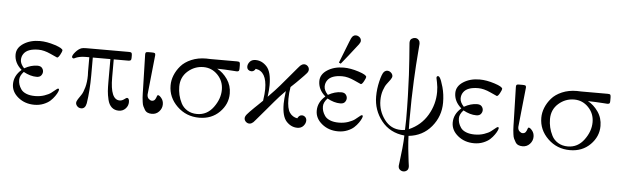

<svg xmlns="http://www.w3.org/2000/svg" viewBox="-56 -934 4610 1425"><g transform="rotate(5 2248.5 -221.0)"><path d="M41 -117Q41 -180 95 -227V-228Q41 -275 41 -337Q41 -388 91.5 -420.5Q142 -453 213 -453Q264 -453 324.5 -433.5Q385 -414 385 -398Q385 -390 372 -366Q359 -342 350 -342Q349 -342 299 -365Q249 -388 208 -388Q126 -388 98 -347Q84 -327 84 -301Q84 -272 113 -241Q163 -269 210 -269Q234 -269 244.5 -256Q255 -243 255 -228Q255 -213 244.5 -199.5Q234 -186 210 -186Q164 -186 113 -214Q84 -183 84 -153Q84 -135 89 -118.5Q94 -102 106.5 -83.5Q119 -65 146 -54Q173 -43 211 -43Q249 -43 281 -54Q313 -65 330 -78Q347 -91 360 -102Q373 -113 377 -113Q385 -113 385 -105Q385 -101 380 -88.5Q375 -76 361.5 -56.5Q348 -37 329.5 -20Q311 -3 280 9.5Q249 22 212 22Q141 22 91 -19Q41 -60 41 -117Z M460 -356Q460 -370 481 -394Q502 -418 524 -426Q536 -430 561 -430H879Q892 -430 896.5 -425.5Q901 -421 901 -407V-388Q901 -375 897 -370.5Q893 -366 882 -365H770V-230Q770 -65 840 -65Q857 -65 873 -77Q889 -89 893 -89Q910 -89 910 -59Q910 -31 890 -10Q870 11 840 11Q808 11 787 -8Q766 -27 757.5 -63Q749 -99 747 -126.5Q745 -154 745 -195V-365H614V-232Q614 -119 599 -23Q591 18 561 18Q543 18 531.5 6Q520 -6 520 -19Q520 -31 531 -48Q542 -65 554.5 -83Q567 -101 578 -140.5Q589 -180 589 -230Q589 -234 588.5 -243Q588 -252 588 -257V-365H561Q534 -365 514.5 -360.5Q495 -356 485.5 -351Q476 -346 472 -346Q468 -346 464 -349.5Q460 -353 460 -356Z M999 -422Q999 -434 1003.5 -437.5Q1008 -441 1020 -441H1047Q1063 -441 1068.5 -438Q1074 -435 1074 -424Q1074 -419 1058.5 -276.5Q1043 -134 1043 -127Q1043 -106 1055 -95Q1067 -84 1078 -84Q1094 -84 1101.5 -95Q1109 -106 1112 -117.5Q1115 -129 1121 -129Q1131 -129 1146.5 -110Q1162 -91 1162 -64Q1162 -34 1140.5 -10.5Q1119 13 1086 13Q1068 13 1054.5 7Q1041 1 1033 -12.5Q1025 -26 1019.5 -37.5Q1014 -49 1011.5 -70Q1009 -91 1008 -101Q1007 -111 1006.5 -133.5Q1006 -156 1006 -159Z M1207 -210Q1207 -248 1222 -285.5Q1237 -323 1265.5 -356Q1294 -389 1343 -410Q1392 -431 1453 -431Q1458 -431 1468 -430.5Q1478 -430 1484 -430H1683Q1698 -430 1702 -425Q1706 -420 1706 -404V-378Q1706 -365 1702 -360.5Q1698 -356 1686 -356Q1684 -356 1657 -358Q1630 -360 1596.5 -361.5Q1563 -363 1546 -363H1541Q1585 -340 1617.5 -293.5Q1650 -247 1650 -187Q1650 -108 1590.5 -48.5Q1531 11 1439 11Q1342 11 1274.5 -54.5Q1207 -120 1207 -210ZM1272 -206Q1272 -175 1279 -144.5Q1286 -114 1301.5 -83.5Q1317 -53 1348 -34Q1379 -15 1421 -15Q1495 -15 1542 -78.5Q1589 -142 1589 -210Q1589 -275 1545 -320.5Q1501 -366 1439 -366Q1373 -366 1322.5 -321.5Q1272 -277 1272 -206Z M1762 -399Q1762 -417 1776.5 -434.5Q1791 -452 1820 -452Q1867 -452 1903 -413Q1939 -374 1939 -275Q1939 -239 1932 -188Q1960 -216 1981 -239Q2002 -262 2016.5 -278.5Q2031 -295 2066.5 -337.5Q2102 -380 2137 -421Q2148 -434 2152.5 -438.5Q2157 -443 2165 -447.5Q2173 -452 2182 -452Q2197 -452 2208 -441Q2219 -430 2219 -415Q2219 -402 2208 -388.5Q2197 -375 2156 -334Q2141 -319 2133 -311L2095 -275Q2087 -232 2087 -186Q2087 -114 2108 -84Q2129 -54 2165 -48Q2177 -73 2198 -73Q2212 -73 2222.5 -63Q2233 -53 2233 -37Q2233 -16 2216.5 3Q2200 22 2171 22Q2125 22 2090 -15.5Q2055 -53 2055 -148Q2055 -180 2063 -242Q2039 -218 2018.5 -195.5Q1998 -173 1983 -155Q1968 -137 1931 -93.5Q1894 -50 1859 -9Q1848 4 1843.5 8.5Q1839 13 1831 17.5Q1823 22 1814 22Q1799 22 1787.5 11Q1776 0 1776 -15Q1776 -28 1789 -44Q1802 -60 1842 -99Q1856 -112 1864 -120Q1895 -150 1901 -156Q1909 -210 1909 -243Q1909 -375 1826 -387Q1815 -366 1795 -366Q1782 -366 1772 -374.5Q1762 -383 1762 -399Z M2304 -117Q2304 -180 2358 -227V-228Q2304 -275 2304 -337Q2304 -388 2354.5 -420.5Q2405 -453 2476 -453Q2527 -453 2587.5 -433.5Q2648 -414 2648 -398Q2648 -390 2635 -366Q2622 -342 2613 -342Q2612 -342 2562 -365Q2512 -388 2471 -388Q2389 -388 2361 -347Q2347 -327 2347 -301Q2347 -272 2376 -241Q2426 -269 2473 -269Q2497 -269 2507.5 -256Q2518 -243 2518 -228Q2518 -213 2507.5 -199.5Q2497 -186 2473 -186Q2427 -186 2376 -214Q2347 -183 2347 -153Q2347 -135 2352 -118.5Q2357 -102 2369.5 -83.5Q2382 -65 2409 -54Q2436 -43 2474 -43Q2512 -43 2544 -54Q2576 -65 2593 -78Q2610 -91 2623 -102Q2636 -113 2640 -113Q2648 -113 2648 -105Q2648 -101 2643 -88.5Q2638 -76 2624.5 -56.5Q2611 -37 2592.5 -20Q2574 -3 2543 9.5Q2512 22 2475 22Q2404 22 2354 -19Q2304 -60 2304 -117ZM2437 -487 2501 -650Q2502 -651 2505 -659Q2508 -667 2509.5 -670.5Q2511 -674 2515 -680.5Q2519 -687 2522.5 -690.5Q2526 -694 2532 -696.5Q2538 -699 2545 -699Q2560 -699 2572.5 -688.5Q2585 -678 2585 -662V-661Q2585 -651 2574 -635.5Q2563 -620 2504 -546Q2472 -506 2451 -480Z M2734 -261Q2734 -317 2747.5 -373.5Q2761 -430 2775 -446Q2787 -458 2801 -458Q2816 -458 2828.5 -446.5Q2841 -435 2841 -420Q2841 -410 2829.5 -393.5Q2818 -377 2804.5 -360Q2791 -343 2779.5 -309.5Q2768 -276 2768 -235Q2768 -156 2815.5 -92.5Q2863 -29 2940 -29Q2951 -29 2969 -32Q2971 -84 2971 -110Q2971 -196 2968.5 -285Q2966 -374 2962.5 -440.5Q2959 -507 2955 -560.5Q2951 -614 2948.5 -645.5Q2946 -677 2946 -679Q2946 -701 2958.5 -709.5Q2971 -718 2984 -718Q2991 -718 2998.5 -715.5Q3006 -713 3013.5 -703.5Q3021 -694 3021 -678Q3021 -668 3015 -601Q3009 -534 3002.5 -402Q2996 -270 2996 -104Q2996 -91 2997 -40Q3087 -79 3135 -161Q3182 -241 3182 -333Q3182 -370 3175 -403Q3168 -436 3168 -437Q3168 -451 3179 -451Q3186 -451 3191 -443Q3203 -427 3218 -373Q3233 -319 3233 -258Q3233 -156 3168.5 -78.5Q3104 -1 2999 10Q3000 50 3005.5 106Q3011 162 3016 198L3021 234Q3022 256 3010.5 266Q2999 276 2984 276Q2970 276 2958 266.5Q2946 257 2946 238Q2946 233 2951 197Q2956 161 2961.5 107Q2967 53 2968 10Q2859 -1 2796.5 -80Q2734 -159 2734 -261Z M3317 -117Q3317 -180 3371 -227V-228Q3317 -275 3317 -337Q3317 -388 3367.5 -420.5Q3418 -453 3489 -453Q3540 -453 3600.5 -433.5Q3661 -414 3661 -398Q3661 -390 3648 -366Q3635 -342 3626 -342Q3625 -342 3575 -365Q3525 -388 3484 -388Q3402 -388 3374 -347Q3360 -327 3360 -301Q3360 -272 3389 -241Q3439 -269 3486 -269Q3510 -269 3520.5 -256Q3531 -243 3531 -228Q3531 -213 3520.5 -199.5Q3510 -186 3486 -186Q3440 -186 3389 -214Q3360 -183 3360 -153Q3360 -135 3365 -118.5Q3370 -102 3382.5 -83.5Q3395 -65 3422 -54Q3449 -43 3487 -43Q3525 -43 3557 -54Q3589 -65 3606 -78Q3623 -91 3636 -102Q3649 -113 3653 -113Q3661 -113 3661 -105Q3661 -101 3656 -88.5Q3651 -76 3637.5 -56.5Q3624 -37 3605.5 -20Q3587 -3 3556 9.5Q3525 22 3488 22Q3417 22 3367 -19Q3317 -60 3317 -117Z M3761 -422Q3761 -434 3765.5 -437.5Q3770 -441 3782 -441H3809Q3825 -441 3830.5 -438Q3836 -435 3836 -424Q3836 -419 3820.5 -276.5Q3805 -134 3805 -127Q3805 -106 3817 -95Q3829 -84 3840 -84Q3856 -84 3863.5 -95Q3871 -106 3874 -117.5Q3877 -129 3883 -129Q3893 -129 3908.5 -110Q3924 -91 3924 -64Q3924 -34 3902.5 -10.5Q3881 13 3848 13Q3830 13 3816.5 7Q3803 1 3795 -12.5Q3787 -26 3781.5 -37.5Q3776 -49 3773.5 -70Q3771 -91 3770 -101Q3769 -111 3768.5 -133.5Q3768 -156 3768 -159Z M3969 -210Q3969 -248 3984 -285.5Q3999 -323 4027.5 -356Q4056 -389 4105 -410Q4154 -431 4215 -431Q4220 -431 4230 -430.5Q4240 -430 4246 -430H4445Q4460 -430 4464 -425Q4468 -420 4468 -404V-378Q4468 -365 4464 -360.5Q4460 -356 4448 -356Q4446 -356 4419 -358Q4392 -360 4358.5 -361.5Q4325 -363 4308 -363H4303Q4347 -340 4379.5 -293.5Q4412 -247 4412 -187Q4412 -108 4352.5 -48.5Q4293 11 4201 11Q4104 11 4036.5 -54.5Q3969 -120 3969 -210ZM4034 -206Q4034 -175 4041 -144.5Q4048 -114 4063.5 -83.5Q4079 -53 4110 -34Q4141 -15 4183 -15Q4257 -15 4304 -78.5Q4351 -142 4351 -210Q4351 -275 4307 -320.5Q4263 -366 4201 -366Q4135 -366 4084.5 -321.5Q4034 -277 4034 -206Z"/></g></svg>

Font: CMU Serif
Style: Roman
Weight: 500
Version: Version 0.7.0